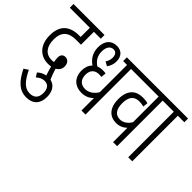

<svg xmlns="http://www.w3.org/2000/svg" viewBox="-134 -1040 1713 1713"><g transform="rotate(45 722.5 -183.0)"><path d="M290 266C375 266 420 215 420 132C420 61 388 13 332 1C317 -34 304 -67 295 -100C323 -117 339 -141 339 -171C339 -207 319 -237 284 -237C254 -237 237 -217 237 -185C237 -168 239 -150 243 -133C234 -131 224 -130 213 -130C143 -130 98 -180 98 -273C98 -369 147 -412 241 -412H304V-575H391V-622H0V-575H253V-459H235C115 -459 47 -400 47 -275C47 -144 125 -83 215 -83C230 -83 243 -84 253 -86C260 -58 269 -29 279 1C250 6 224 19 201 41L225 79C249 58 273 45 303 45C342 45 372 68 372 129C372 190 342 219 286 219C223 219 180 171 133 75L92 102C146 210 202 266 290 266Z M855 -575V-622H673V-575H722V-231C694 -184 653 -158 608 -158C558 -158 521 -188 521 -252C521 -315 559 -340 606 -340C617 -340 628 -339 636 -338L640 -386C630 -388 618 -389 605 -389C583 -389 563 -386 545 -378C503 -405 477 -443 477 -500C477 -556 501 -589 539 -589C572 -589 586 -564 586 -529C586 -505 579 -484 564 -462L604 -440C624 -468 634 -497 634 -531C634 -589 603 -632 539 -632C470 -632 427 -586 427 -503C427 -434 461 -385 508 -353C482 -328 470 -293 470 -253C470 -162 528 -111 608 -111C658 -111 697 -130 722 -158V0H773V-575Z M1254 -575V-622H843V-575H1121V-252C1097 -210 1060 -186 1021 -186C966 -186 933 -223 933 -302C933 -390 970 -423 1032 -423C1051 -423 1070 -420 1087 -415L1092 -462C1073 -468 1053 -470 1028 -470C940 -470 882 -420 882 -303C882 -193 939 -139 1019 -139C1061 -139 1097 -156 1121 -182V0H1172V-575Z M1363 -575H1445V-622H1242V-575H1312V0H1363Z"/></g></svg>

Font: Noto Sans Devanagari ExtraCondensed Light
Style: Regular
Weight: 300
Width: 2
Designer: Jelle Bosma - Monotype Design Team
Foundry: Monotype Imaging Inc.
Version: Version 2.004